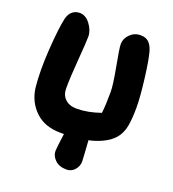

<svg xmlns="http://www.w3.org/2000/svg" viewBox="-161 -836 1048 1165"><g transform="rotate(20 362.5 -253.5)"><path d="M292 9.8Q190.4 9.8 129.6 -47.4Q68.8 -104.5 56.2 -192.9Q44.9 -298.8 54.4 -441.7Q64 -584.5 79.1 -649.9Q87.4 -682.1 107.2 -698Q127 -713.9 153.8 -713.9Q192.9 -713.9 221.9 -674.8Q251 -635.7 251 -596.2Q251 -561.5 241.5 -443.8Q231.9 -326.2 231.9 -255.9Q231.9 -211.4 259.5 -186.3Q287.1 -161.1 333 -161.1Q404.3 -161.1 486.8 -189.9Q493.2 -243.7 493.2 -328.1Q493.2 -373.5 472.2 -484.1Q451.2 -594.7 451.2 -622.1Q451.2 -656.7 479 -684.8Q506.8 -712.9 546.9 -712.9Q580.6 -712.9 599.6 -695.3Q618.7 -677.7 629.9 -641.1Q644 -592.3 658.4 -476.1Q672.9 -359.9 672.9 -292Q672.9 -221.2 664.1 -171.9Q654.3 -120.6 625.5 -87.4Q596.7 -54.2 547.9 -32.2Q509.3 -14.6 466.8 -5.9Q468.3 20.5 471.7 67.6Q475.1 114.7 475.1 127.9Q475.1 159.2 454.1 183.1Q433.1 207 401.9 207Q355 207 327.9 181.4Q300.8 155.8 300.8 123Q300.8 107.4 314 9.8Z"/></g></svg>

Font: Shantell Sans Normal
Style: Regular
Weight: 800
Designer: Stephen Nixon, Anya Danilova, Shantell Martin
Foundry: Arrow Type
Version: Version 1.006;[559af2be0]